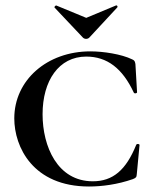

<svg xmlns="http://www.w3.org/2000/svg" viewBox="-20 -667 573 699"><path d="M282 -530C288 -524 299 -524 305 -530L407 -640C410 -644 405 -649 402 -647L294 -602L185 -647C183 -648 176 -642 179 -639ZM309 -480C151 -480 32 -375 32 -236C32 -132 100 12 304 12C350 12 407 5 464 -15C476 -20 477 -22 478 -33L488 -139C488 -143 479 -145 476 -140C439 -48 391 -7 318 -7C189 -7 135 -134 135 -251C135 -373 194 -461 294 -461C370 -461 426 -418 467 -330C469 -325 479 -327 479 -331L473 -434C471 -444 470 -447 461 -451C422 -470 356 -480 309 -480Z"/></svg>

Font: Cormorant SC Semi
Style: Regular
Weight: 600
Designer: Christian Thalmann (Catharsis Fonts)
Version: Version 1.000;PS 001.000;hotconv 1.0.70;makeotf.lib2.5.58329